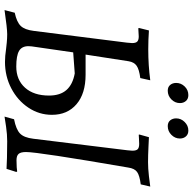

<svg xmlns="http://www.w3.org/2000/svg" viewBox="-22 -836 870 867"><g transform="rotate(90 413.5 -403.0)"><path d="M499 -202Q499 -144 466.5 -95.5Q434 -47 379.5 -18.5Q325 10 260 10Q234 10 201 5Q194 4 173.5 2Q153 0 135 0Q109 0 26 12L38 -34Q80 -43 97.5 -61Q115 -79 120 -120L173 -540Q175 -558 175 -564Q175 -581 168 -587.5Q161 -594 145 -594L108 -592L107 -596L118 -640Q160 -637 203 -637Q276 -637 343 -646L333 -601Q294 -596 277.5 -584.5Q261 -573 257 -548L227 -354H318Q403 -354 451 -313Q499 -272 499 -202ZM737 -546Q667 -140 667 -85Q667 -61 675.5 -51.5Q684 -42 704 -42Q722 -42 736 -43Q750 -44 755 -45L757 -41L743 3Q730 2 693.5 1Q657 0 618 0Q588 0 553 5Q518 10 507 12L519 -31Q565 -40 583.5 -58Q602 -76 607 -118L659 -542Q661 -560 661 -565Q661 -583 654 -589.5Q647 -596 630 -596Q618 -596 605.5 -595Q593 -594 589 -594L588 -597L600 -640Q602 -640 642 -638Q682 -636 713 -636Q740 -636 776 -640Q812 -644 823 -646L813 -603Q773 -598 757 -586.5Q741 -575 737 -546ZM412 -189Q412 -239 387 -267.5Q362 -296 312 -305L217 -298L190 -111Q189 -106 189 -96Q189 -66 210.5 -53.5Q232 -41 281 -41Q341 -41 376.5 -80.5Q412 -120 412 -189ZM355 -763Q355 -785 371 -801.5Q387 -818 410 -818Q427 -818 436.5 -807Q446 -796 446 -780Q446 -758 429.5 -741.5Q413 -725 390 -725Q373 -725 364 -736Q355 -747 355 -763ZM515 -763Q515 -785 531.5 -801.5Q548 -818 570 -818Q587 -818 596.5 -807Q606 -796 606 -780Q606 -758 589.5 -741.5Q573 -725 550 -725Q533 -725 524 -736Q515 -747 515 -763Z"/></g></svg>

Font: Alegreya SC
Style: Italic
Weight: 400
Italic angle: -7°
Designer: Juan Pablo del Peral
Foundry: Huerta Tipografica
Version: Version 2.007; ttfautohint (v1.6)